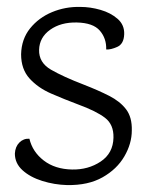

<svg xmlns="http://www.w3.org/2000/svg" viewBox="-20 -520 424 555"><path d="M212 -500Q241 -500 270.5 -491.5Q300 -483 320 -465.5Q340 -448 339 -421Q338 -393 319 -384.5Q300 -376 287 -377Q288 -409 268.5 -431.5Q249 -454 202 -455Q156 -456 125 -434Q94 -412 93 -376Q92 -339 127.5 -318.5Q163 -298 223 -275Q264 -259 295.5 -243Q327 -227 344.5 -204Q362 -181 361 -143Q361 -105 339.5 -68Q318 -31 276.5 -7.5Q235 16 174 15Q137 14 102 3Q67 -8 45 -28Q23 -48 23 -76Q24 -96 36 -108Q48 -120 65 -119Q74 -81 106.5 -56Q139 -31 188 -30Q235 -29 271 -53Q307 -77 308 -122Q309 -160 283.5 -179.5Q258 -199 206 -218Q166 -233 128 -249.5Q90 -266 65.5 -293Q41 -320 41 -363Q42 -407 67 -438Q92 -469 130.5 -485Q169 -501 212 -500Z"/></svg>

Font: Karma Variable Light
Style: Regular
Weight: 300
Designer: Joana Correia
Foundry: Indian Type Foundry
Version: Version 3.000